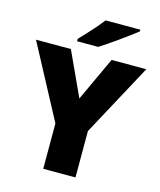

<svg xmlns="http://www.w3.org/2000/svg" viewBox="-133 -1022 930 1116"><g transform="rotate(15 332.0 -463.5)"><path d="M571 -917V-927H362C329 -882 267 -818 233 -781V-767H360C414 -801 524 -879 571 -917ZM332 -449 210 -714H0L235 -273V0H429V-279L664 -714H455Z"/></g></svg>

Font: Noto Sans Kannada Black
Style: Regular
Weight: 900
Designer: Jelle Bosma - Monotype Design Team
Foundry: Monotype Imaging Inc.
Version: Version 2.005